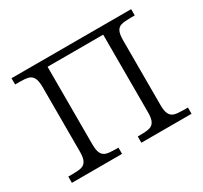

<svg xmlns="http://www.w3.org/2000/svg" viewBox="-117 -694 900 852"><g transform="rotate(-30 333.5 -268.0)"><path d="M27 -32H49Q80 -32 95.5 -36.5Q111 -41 119 -56Q127 -71 127 -102V-433Q127 -464 119 -479.5Q111 -495 95.5 -499.5Q80 -504 50 -504H27V-536H640V-504H618Q587 -504 571 -499.5Q555 -495 547.5 -480Q540 -465 540 -434V-102Q540 -71 548 -56Q556 -41 571.5 -36.5Q587 -32 617 -32H640V0H383V-32H396Q427 -32 443.5 -36.5Q460 -41 468 -56Q476 -71 476 -102V-500H191V-102Q191 -71 199 -56Q207 -41 223 -36.5Q239 -32 270 -32H284V0H27Z"/></g></svg>

Font: Noto Serif Light
Style: Regular
Weight: 300
Designer: Monotype Design Team
Foundry: Monotype Imaging Inc.
Version: Version 1.001